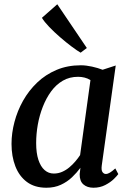

<svg xmlns="http://www.w3.org/2000/svg" viewBox="-20 -870 610 900"><path d="M457 -94.5Q454 -72 460.5 -63.2Q467 -54.5 476 -54.5Q485 -54.5 495.2 -60.8Q505.5 -67 520.5 -80.5L534.5 -54Q529.5 -46.5 513.8 -31Q498 -15.5 473.5 -2.8Q449 10 418 10Q389 10 371 -5.5Q353 -21 353.5 -54L357 -83.5Q340 -60.5 317.5 -39Q295 -17.5 265.2 -3.8Q235.5 10 197.5 10Q142.5 10 106.2 -17Q70 -44 52 -90.5Q34 -137 34 -195.5Q34 -246 47.8 -298.2Q61.5 -350.5 88.2 -398Q115 -445.5 154.2 -483Q193.5 -520.5 244.8 -542.2Q296 -564 359 -564Q383 -564 411.2 -557.8Q439.5 -551.5 461 -543L522.5 -563ZM404 -494.5Q391.5 -502.5 376.8 -506.2Q362 -510 346 -510Q306 -510 274.5 -491.8Q243 -473.5 219.8 -441.8Q196.5 -410 180.8 -369.8Q165 -329.5 157.2 -285.8Q149.5 -242 149.5 -199.5Q149.5 -152.5 160 -120.8Q170.5 -89 189 -72.8Q207.5 -56.5 232 -56.5Q253 -56.5 271.2 -64.5Q289.5 -72.5 305 -85.5Q320.5 -98.5 333.2 -113.5Q346 -128.5 355.5 -143ZM358 -623Q341.5 -632.5 315.5 -652Q289.5 -671.5 261.5 -695.8Q233.5 -720 210.5 -744Q187.5 -768 176.5 -786.5L248.5 -850L387 -645Z"/></svg>

Font: Merriweather 28pt Medium
Style: Italic
Weight: 500
Italic angle: -7.8°
Version: Version 2.101